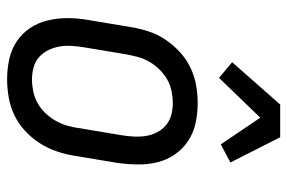

<svg xmlns="http://www.w3.org/2000/svg" viewBox="-154 -646 808 540"><g transform="rotate(90 250.0 -376.0)"><path d="M203 8Q174 8 146.5 2Q119 -4 96.5 -19Q74 -34 59 -56.5Q44 -79 37.5 -106Q31 -133 31 -161.5Q31 -190 36 -219L56 -339Q60 -364 68 -389Q76 -414 91 -436.5Q106 -459 126 -477.5Q146 -496 170 -507.5Q194 -519 219.5 -523.5Q245 -528 270 -528Q299 -528 326.5 -522Q354 -516 376.5 -501Q399 -486 414.5 -463.5Q430 -441 436.5 -414Q443 -387 442.5 -358.5Q442 -330 438 -301L418 -181Q414 -156 405.5 -131Q397 -106 382.5 -83.5Q368 -61 348 -42.5Q328 -24 304 -12.5Q280 -1 254 3.5Q228 8 203 8ZM204 -62Q220 -62 237 -65.5Q254 -69 269.5 -77.5Q285 -86 297.5 -99Q310 -112 319 -127.5Q328 -143 333 -159.5Q338 -176 340 -192L360 -312Q363 -330 364 -347.5Q365 -365 362.5 -381.5Q360 -398 352.5 -413Q345 -428 332.5 -438.5Q320 -449 304 -453.5Q288 -458 270 -458Q254 -458 236.5 -454.5Q219 -451 204 -442.5Q189 -434 176 -421Q163 -408 154 -392.5Q145 -377 140.5 -360.5Q136 -344 133 -328L113 -208Q110 -190 109 -172.5Q108 -155 111 -138.5Q114 -122 121.5 -107Q129 -92 141 -81.5Q153 -71 169.5 -66.5Q186 -62 204 -62ZM199 -588 155 -625 274 -760H366L437 -620L386 -593L311 -704Z"/></g></svg>

Font: Iosevka Term Curly
Style: Italic
Weight: 400
Italic angle: -9°
Designer: Belleve Invis
Foundry: Belleve Invis
Version: Version 32.3.0